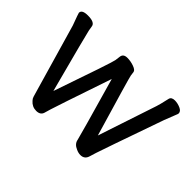

<svg xmlns="http://www.w3.org/2000/svg" viewBox="-103 -702 937 937"><g transform="rotate(45 365.0 -233.5)"><path d="M515 24Q501 24 486 17Q457 5 453 -20Q452 -29 361 -347Q258 -44 255 -31.5Q252 -19 245 2.5Q238 24 210 24Q182 24 163 2Q155 -6 152 -17L42 -397Q19 -459 19 -462Q19 -484 60 -484Q109 -484 111 -458Q113 -448 115 -434.5Q117 -421 201 -104Q307 -409 308.5 -425Q310 -441 312 -452Q315 -474 342 -474Q365 -474 387.5 -466Q410 -458 412 -446.5Q414 -435 415 -424.5Q416 -414 508 -104L609 -408Q614 -422 626 -475Q630 -491 653 -491Q672 -491 691.5 -482.5Q711 -474 711 -459Q711 -455 705.5 -442.5Q700 -430 683 -385Q567 -55 562 -37.5Q557 -20 552 -5Q544 24 515 24Z"/></g></svg>

Font: LXGW WenKai TC
Style: Bold
Weight: 700
Designer: LXGW / Fontworks Inc.
Foundry: LXGW / Fontworks Inc.
Version: Version 1.330;April 28, 2024